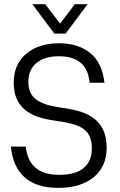

<svg xmlns="http://www.w3.org/2000/svg" viewBox="-20 -910 586 936"><path d="M100.6 -44.9Q42 -96.7 33.2 -195.3H105.5Q120.1 -57.6 268.6 -57.6Q347.7 -57.6 387.7 -90.8Q427.7 -124 427.7 -186.5Q427.7 -245.1 396.5 -273.4Q380.9 -288.1 356 -297.9Q331.1 -307.6 298.8 -313.5L220.7 -326.2Q135.7 -340.8 91.8 -383.8Q46.9 -427.7 46.9 -505.9Q46.9 -597.7 108.4 -648.4Q168.9 -699.2 268.6 -699.2Q360.4 -699.2 419.9 -651.4Q477.5 -605.5 489.3 -506.8H417Q405.3 -635.7 267.6 -635.7Q196.3 -635.7 157.2 -602.5Q118.2 -569.3 118.2 -510.7Q118.2 -459 148.4 -431.6Q179.7 -403.3 241.2 -391.6L321.3 -377.9Q409.2 -363.3 454.1 -318.4Q500 -272.5 500 -191.4Q500 -97.7 436.5 -45.9Q373 5.9 263.7 5.9Q158.2 5.9 100.6 -44.9ZM137.7 -889.6H200.2L273.4 -794.9L344.7 -889.6H407.2L299.8 -746.1H245.1Z"/></svg>

Font: DINish
Style: Regular
Weight: 400
Designer: Bert Driehuis
Foundry: Playbeing
Version: Version 3.008; git-95204e4c-release